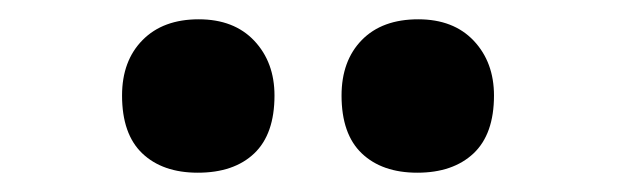

<svg xmlns="http://www.w3.org/2000/svg" viewBox="-20 -751 640 199"><path d="M412.5 -572Q376 -572 355 -592Q334 -612 334 -652Q334 -688 355 -709.5Q376 -731 413.5 -731Q450 -731 471 -708.8Q492 -686.5 492 -652Q492 -612 470.8 -592Q449.5 -572 412.5 -572ZM185 -572Q148.5 -572 127.5 -592Q106.5 -612 106.5 -652Q106.5 -688 127.8 -709.5Q149 -731 186 -731Q222.5 -731 243.5 -708.8Q264.5 -686.5 264.5 -652Q264.5 -612 243.5 -592Q222.5 -572 185 -572Z"/></svg>

Font: Commissioner
Style: Bold
Weight: 700
Designer: Kostas Bartsokas
Foundry: Kostas Bartsokas
Version: Version 1.000; ttfautohint (v1.8.3)